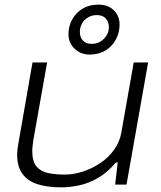

<svg xmlns="http://www.w3.org/2000/svg" viewBox="-20 -795 694 827"><path d="M245 12Q183 12 140.5 -2Q98 -16 76 -47Q54 -78 54 -127Q54 -140 55.5 -153.5Q57 -167 60 -182L120 -526H183L124 -194Q122 -180 120.5 -167Q119 -154 119 -144Q119 -99 137.5 -77.5Q156 -56 188 -49.5Q220 -43 259 -43Q297 -43 337 -56Q377 -69 412 -92.5Q447 -116 471.5 -150Q496 -184 503 -226L556 -526H618L525 0H476L487 -95H479Q443 -52 402 -28.5Q361 -5 320.5 3.5Q280 12 245 12ZM366 -560Q328 -560 301.5 -585Q275 -610 275 -647Q275 -700 310.5 -737.5Q346 -775 404 -775Q446 -775 470.5 -750.5Q495 -726 495 -689Q495 -655 479.5 -625.5Q464 -596 435 -578Q406 -560 366 -560ZM375 -606Q396 -606 412.5 -616Q429 -626 439 -642.5Q449 -659 449 -678Q449 -701 435.5 -715.5Q422 -730 397 -730Q376 -730 359 -720Q342 -710 333 -693.5Q324 -677 324 -658Q324 -634 337.5 -620Q351 -606 375 -606Z"/></svg>

Font: Archivo Expanded ExtraLight
Style: Italic
Weight: 250
Width: 7
Italic angle: -10°
Designer: Hector Gatti
Foundry: Omnibus-Type
Version: Version 2.001